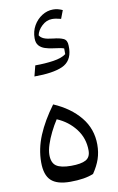

<svg xmlns="http://www.w3.org/2000/svg" viewBox="-107 -1058 687 1119"><g transform="rotate(-10 236.5 -498.0)"><path d="M215.3 5.4Q137.2 5.4 102.3 -27.6Q67.4 -60.5 67.4 -135.3Q67.4 -215.3 100.1 -293.7Q132.8 -372.1 194.8 -456.1Q293.5 -413.6 350.6 -343.8Q407.7 -273.9 407.7 -181.2Q407.7 -135.3 394.5 -96.4Q381.3 -57.6 353.5 -16.6Q301.3 5.4 215.3 5.4ZM200.2 -367.2Q179.7 -335.9 161.9 -299.8Q144 -263.7 133.1 -229.7Q122.1 -195.8 122.1 -169.4Q122.1 -122.6 148.9 -104Q175.8 -85.4 236.3 -85.4Q295.9 -85.4 323.7 -100.8Q351.6 -116.2 351.6 -156.2Q351.6 -228.5 309.3 -283.7Q267.1 -338.9 200.2 -367.2ZM327.1 -939Q309.6 -943.4 298.3 -945.3Q287.1 -947.3 274.9 -947.3Q241.2 -947.3 214.1 -921.6Q187 -896 181.6 -867.2Q189.5 -853.5 207.3 -845.7Q225.1 -837.9 263.2 -834Q299.3 -830.6 321.3 -820.6Q343.3 -810.5 343.3 -777.8V-757.8Q339.4 -686 282.7 -660.6Q226.1 -635.3 115.7 -635.3L131.8 -698.2Q190.4 -698.2 239.7 -705.6Q289.1 -712.9 314.9 -732.4V-766.1Q302.7 -772 250.5 -778.3Q226.6 -781.2 204.6 -788.3Q182.6 -795.4 168.9 -810.8Q155.3 -826.2 155.3 -854Q155.3 -895.5 174.3 -928.7Q193.4 -961.9 224.1 -981.4Q254.9 -1001 290 -1001Q304.2 -1001 317.4 -997.8Q330.6 -994.6 345.7 -987.8Z"/></g></svg>

Font: Pinar DS4-Regular
Style: Regular
Weight: 400
Designer: Amin Abedi
Version: Version 2.000